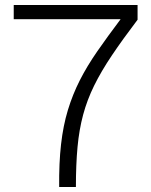

<svg xmlns="http://www.w3.org/2000/svg" viewBox="-20 -749 606 769"><path d="M217 0Q216 -96 224.5 -171Q233 -246 252 -308.5Q271 -371 300 -428Q329 -485 370 -544Q411 -603 463 -672H35V-729H531V-670Q471 -591 428 -527Q385 -463 357 -406Q329 -349 313 -289.5Q297 -230 290.5 -160Q284 -90 284 0Z"/></svg>

Font: BDO Grotesk Light
Style: Regular
Weight: 300
Designer: Deni Anggara
Foundry: Lokal Container
Version: Version 2.000